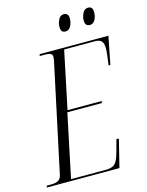

<svg xmlns="http://www.w3.org/2000/svg" viewBox="-154 -970 801 1049"><g transform="rotate(-15 247.0 -445.5)"><path d="M-23 0 -20 -10H4Q32 -10 46 -19Q60 -28 64 -48L194 -657Q197 -672 197 -682Q197 -704 159 -704H126L128 -714H517L486 -557H476Q480 -586 483 -610.5Q486 -635 486 -652Q486 -681 474.5 -692.5Q463 -704 438 -704H264L196 -379H390L387 -368H192L117 -10H313Q338 -10 353 -17Q368 -24 378 -43Q388 -62 397 -98L413 -157H427L388 0ZM435 -797Q423 -797 415.5 -804Q408 -811 408 -831Q408 -849 418 -870Q428 -891 449 -891Q461 -891 468 -884Q475 -877 475 -858Q475 -834 464.5 -815.5Q454 -797 435 -797ZM297 -797Q285 -797 278 -804Q271 -811 271 -831Q271 -849 281 -870Q291 -891 311 -891Q323 -891 330.5 -884Q338 -877 338 -860Q338 -835 327 -816Q316 -797 297 -797Z"/></g></svg>

Font: Noto Serif Display ExtraCondensed Light
Style: Italic
Weight: 300
Width: 2
Italic angle: -12°
Designer: Monotype Design Team
Foundry: Monotype Imaging Inc.
Version: Version 2.009